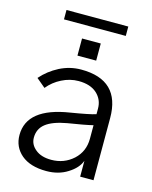

<svg xmlns="http://www.w3.org/2000/svg" viewBox="-124 -905 798 1005"><g transform="rotate(15 275.0 -403.0)"><path d="M117.2 -134.8Q117.2 -97.7 148.4 -72.3Q179.7 -45.9 234.4 -45.9Q303.7 -45.9 353.5 -90.8Q402.3 -135.7 402.3 -205.1Q402.3 -229.5 402.3 -278.3Q359.4 -267.6 265.6 -252.9Q189.5 -239.3 153.3 -210.9Q117.2 -182.6 117.2 -134.8ZM41 -128.9Q41 -275.4 267.6 -310.5Q369.1 -327.1 402.3 -337.9Q402.3 -347.7 402.3 -368.2Q402.3 -417 367.2 -449.2Q332 -481.4 267.6 -481.4Q220.7 -481.4 176.8 -459Q133.8 -437.5 103.5 -400.4Q86.9 -414.1 54.7 -441.4Q93.8 -486.3 148.4 -514.6Q204.1 -543 265.6 -543Q476.6 -543 476.6 -336.9Q476.6 -224.6 476.6 0Q459 0 404.3 0Q404.3 -21.5 404.3 -85.9Q388.7 -43.9 339.8 -13.7Q291 17.6 224.6 17.6Q137.7 17.6 88.9 -23.4Q41 -64.5 41 -128.9ZM226.6 -608.4Q226.6 -631.8 226.6 -701.2Q252 -701.2 328.1 -701.2Q328.1 -677.7 328.1 -608.4Q302.7 -608.4 226.6 -608.4ZM109.4 -773.4Q109.4 -786.1 109.4 -824.2Q193.4 -824.2 444.3 -824.2Q444.3 -811.5 444.3 -773.4Q360.4 -773.4 109.4 -773.4Z"/></g></svg>

Font: Gothic A1
Style: Regular
Weight: 400
Designer: HanYang I&C Co.,Ltd.
Version: Version 2.50